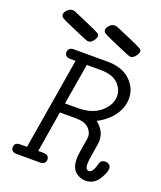

<svg xmlns="http://www.w3.org/2000/svg" viewBox="-148 -893 833 995"><g transform="rotate(20 269.0 -396.0)"><path d="M40 -771Q44 -781 55 -790.5Q66 -800 80 -800Q88 -800 96 -796Q123 -784 164 -767Q229 -739 240.5 -731.5Q252 -724 247 -710Q244 -699 233 -687Q222 -675 208 -675Q205 -675 190 -681Q164 -692 124 -709Q60 -736 47 -745Q34 -754 40 -771ZM273 -771Q277 -781 288 -790.5Q299 -800 313 -800Q321 -800 329 -796Q356 -784 397 -767Q462 -739 473.5 -731.5Q485 -724 480 -710Q477 -699 466 -687Q455 -675 441 -675Q438 -675 423 -681Q397 -692 357 -709Q293 -736 280 -745Q267 -754 273 -771ZM30 -26Q30 -53 62 -53H99L183 -558H154Q123 -558 123 -584Q123 -595 130.5 -603Q138 -611 152 -611H339Q420 -611 465 -569Q510 -527 510 -469Q510 -419 478.5 -375Q447 -331 392 -303Q441 -266 441 -210Q441 -198 432 -147.5Q423 -97 423 -80Q423 -45 442 -45Q451 -45 458.5 -53.5Q466 -62 469.5 -72Q473 -82 476 -93Q479 -104 480 -106Q488 -120 508 -120Q521 -120 529.5 -112.5Q538 -105 538 -94Q538 -69 513 -30.5Q488 8 442 8Q411 8 386.5 -13.5Q362 -35 362 -85Q362 -106 370.5 -153.5Q379 -201 379 -210Q379 -236 357 -257.5Q335 -279 285 -279H198L161 -53H189Q221 -53 221 -27Q221 0 187 0H62Q30 0 30 -26ZM207 -332H278Q357 -332 402.5 -371.5Q448 -411 448 -460Q448 -497 417.5 -527.5Q387 -558 320 -558H245Z"/></g></svg>

Font: CMU Typewriter Text
Style: LightOblique
Weight: 200
Italic angle: -9.46001°
Version: Version 0.7.0